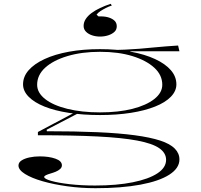

<svg xmlns="http://www.w3.org/2000/svg" viewBox="-20 -773 1057 1008"><path d="M481 215Q405 215 333 205Q261 195 203.5 178.5Q146 162 111.5 140.5Q77 119 77 96Q77 80 93 69.5Q109 59 134.5 53.5Q160 48 189 48Q237 48 271 60Q305 72 305 95Q305 106 295.5 114.5Q286 123 272.5 128.5Q259 134 245 138Q231 142 221.5 146.5Q212 151 212 156Q212 166 248.5 176.5Q285 187 346 194Q407 201 479 201Q593 201 677 184Q761 167 806.5 137Q852 107 852 66Q852 30 816 5Q780 -20 700.5 -35Q621 -50 492.5 -56.5Q364 -63 179 -63V-80L377 -185L394 -180L225 -92L226 -84Q376 -84 490.5 -79Q605 -74 687 -63Q769 -52 821 -35Q873 -18 897.5 7Q922 32 922 64Q922 110 869 144Q816 178 717 196.5Q618 215 481 215ZM505 -169Q416 -169 341.5 -180.5Q267 -192 213.5 -213.5Q160 -235 130.5 -265Q101 -295 101 -330Q101 -371 130.5 -404.5Q160 -438 214 -463Q268 -488 342 -501.5Q416 -515 505 -515Q594 -515 667 -501.5Q740 -488 794 -463Q848 -438 877 -404.5Q906 -371 906 -330Q906 -295 877 -265Q848 -235 794 -213.5Q740 -192 666.5 -180.5Q593 -169 505 -169ZM505 -183Q602 -183 675 -201.5Q748 -220 790 -253Q832 -286 832 -328Q832 -379 790 -417.5Q748 -456 675 -478.5Q602 -501 505 -501Q409 -501 334 -478.5Q259 -456 217 -417.5Q175 -379 175 -328Q175 -286 217 -253Q259 -220 334 -201.5Q409 -183 505 -183ZM664 -491 565 -510Q602 -511 638.5 -512.5Q675 -514 711.5 -517Q748 -520 783 -523.5Q818 -527 851 -529.5Q884 -532 915 -534L922 -504H664ZM561 -753 567 -744Q551 -739 535.5 -731Q520 -723 507 -714.5Q494 -706 487 -696L497 -687H508Q534 -687 553 -680.5Q572 -674 582.5 -663Q593 -652 593 -635Q593 -617 580.5 -605.5Q568 -594 548 -587.5Q528 -581 505 -581Q483 -581 463.5 -587.5Q444 -594 431.5 -606.5Q419 -619 419 -637Q419 -656 430 -673Q441 -690 460.5 -704.5Q480 -719 505.5 -731Q531 -743 561 -753Z"/></svg>

Font: Kalnia Expanded ExtraLight
Style: Regular
Weight: 250
Width: 7
Designer: Frida Medrano
Foundry: Frida Medrano
Version: Version 1.105